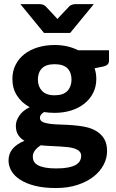

<svg xmlns="http://www.w3.org/2000/svg" viewBox="-20 -746 572 945"><path d="M22 0ZM249 -524.5Q282 -524.5 311.2 -517.8Q340.5 -511 365 -498.5H516.5V-448Q516.5 -436 509.8 -429Q503 -422 487.5 -418.5L445.5 -410Q454 -385.5 454 -357.5Q454 -319 438.2 -288.2Q422.5 -257.5 395 -235.8Q367.5 -214 330 -202.2Q292.5 -190.5 249 -190.5Q235.5 -190.5 222.5 -191.5Q209.5 -192.5 197 -194.5Q176.5 -182 176.5 -166.5Q176.5 -152 190.8 -145.5Q205 -139 228.2 -136.2Q251.5 -133.5 281.2 -132.8Q311 -132 341.8 -129.5Q372.5 -127 402.2 -120.8Q432 -114.5 455.2 -100.2Q478.5 -86 492.8 -62.5Q507 -39 507 -2Q507 32.5 490 65Q473 97.5 440.8 123Q408.5 148.5 361.5 164Q314.5 179.5 254.5 179.5Q195 179.5 151.2 168.2Q107.5 157 78.8 138.2Q50 119.5 36 95Q22 70.5 22 44Q22 9.5 43 -14.5Q64 -38.5 100.5 -53Q81 -64 69.5 -81.8Q58 -99.5 58 -128Q58 -151 74.8 -176.2Q91.5 -201.5 126 -218.5Q86.5 -240 63.8 -275.2Q41 -310.5 41 -357.5Q41 -396 56.8 -427Q72.5 -458 100.5 -479.8Q128.5 -501.5 166.5 -513Q204.5 -524.5 249 -524.5ZM379.5 21Q379.5 7.5 371 -1Q362.5 -9.5 348.2 -14.5Q334 -19.5 314.5 -21.8Q295 -24 273 -25.2Q251 -26.5 227.2 -27.5Q203.5 -28.5 181 -31Q163.5 -20.5 152.5 -6.2Q141.5 8 141.5 26Q141.5 38.5 147.2 49Q153 59.5 166.5 67Q180 74.5 202 78.8Q224 83 257 83Q291 83 314.5 78.5Q338 74 352.5 65.8Q367 57.5 373.2 46Q379.5 34.5 379.5 21ZM249 -277Q291.5 -277 311.8 -298.5Q332 -320 332 -354Q332 -389.5 311.8 -409.8Q291.5 -430 249 -430Q206.5 -430 186.5 -409.8Q166.5 -389.5 166.5 -354Q166.5 -320.5 186.8 -298.8Q207 -277 249 -277ZM80.5 -725.5H176Q184.5 -725.5 191.8 -722.8Q199 -720 203 -716.5L251 -665.5Q253.5 -662.5 256.8 -659.2Q260 -656 263 -652Q265.5 -656 268.5 -659.2Q271.5 -662.5 274.5 -665.5L322.5 -716.5Q326.5 -719.5 334 -722.5Q341.5 -725.5 349.5 -725.5H441.5L325.5 -584H196.5Z"/></svg>

Font: Lato Heavy
Style: Regular
Weight: 800
Designer: Lukasz Dziedzic
Foundry: tyPoland Lukasz Dziedzic
Version: Version 2.007; 2014-02-27